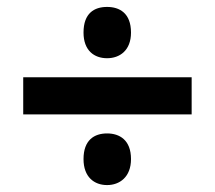

<svg xmlns="http://www.w3.org/2000/svg" viewBox="-20 -629 621 554"><path d="M289 -461C325 -461 358 -483 358 -535C358 -591 325 -609 289 -609C252 -609 221 -591 221 -535C221 -483 252 -461 289 -461ZM47 -299H533V-406H47ZM289 -95C325 -95 358 -118 358 -170C358 -225 325 -244 289 -244C252 -244 221 -225 221 -170C221 -118 252 -95 289 -95Z"/></svg>

Font: Noto Sans Myanmar UI
Style: Bold
Weight: 700
Designer: Monotype Design Team
Foundry: Monotype Imaging Inc.
Version: Version 2.103